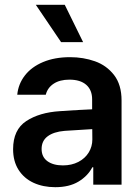

<svg xmlns="http://www.w3.org/2000/svg" viewBox="-20 -778 590 809"><path d="M232.4 -309.6Q316.9 -315.4 368.2 -317.4V-359.4Q368.2 -398.9 343.3 -420.7Q318.4 -442.4 272.5 -442.4Q231.9 -442.4 206.1 -425.3Q180.2 -408.2 172.9 -378.9H52.7Q57.1 -424.3 85 -460.2Q112.8 -496.1 161.6 -516.6Q210.4 -537.1 275.4 -537.1Q331.1 -537.1 380.1 -519.8Q429.2 -502.4 460.7 -461.7Q492.2 -420.9 492.2 -354.5V0H373V-73.2H369.1Q349.6 -36.1 310.5 -12.7Q271.5 10.7 212.9 10.7Q161.6 10.7 121.3 -7.8Q81.1 -26.4 58.1 -62.5Q35.2 -98.6 35.2 -149.4Q35.2 -231.4 90.6 -267.8Q146 -304.2 232.4 -309.6ZM245.1 -81.1Q281.7 -81.1 310.1 -95.7Q338.4 -110.4 353.8 -135.5Q369.1 -160.6 369.1 -190.4L368.7 -233.9L252 -226.6Q206.1 -222.7 180.7 -203.6Q155.3 -184.6 155.3 -150.4Q155.3 -116.7 179.7 -98.9Q204.1 -81.1 245.1 -81.1ZM130.9 -757.8H252.9L330.1 -600.6H237.3Z"/></svg>

Font: Pretendard Std SemiBold
Style: Regular
Weight: 600
Designer: Base glyphs from Inter by Rasmus Andersson; Hangeul glyphs from Noto Sans CJK(Source Han Sans) by Jang Soo-young and Kan
Foundry: Kil Hyung-jin
Version: Version 1.309